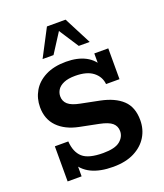

<svg xmlns="http://www.w3.org/2000/svg" viewBox="-147 -899 860 1007"><g transform="rotate(-20 282.5 -395.5)"><path d="M311 10Q238 10 189.5 -13.5Q141 -37 117 -85L137 -76V0H59V-196H134Q138 -136 171 -106Q204 -76 286 -76Q352 -76 380 -99Q408 -122 408 -154Q408 -182 388 -199.5Q368 -217 318 -227L213 -248Q139 -263 97.5 -305.5Q56 -348 56 -415Q56 -464 79.5 -504.5Q103 -545 150 -569Q197 -593 265 -593Q329 -593 373.5 -569.5Q418 -546 440 -498H420V-583H498V-411H423Q419 -453 384.5 -480Q350 -507 285 -507Q246 -507 221.5 -496.5Q197 -486 186 -469Q175 -452 175 -432Q175 -405 194.5 -387.5Q214 -370 260 -361L365 -340Q443 -324 485 -284.5Q527 -245 527 -172Q527 -121 502 -80Q477 -39 429 -14.5Q381 10 311 10ZM155 -648 235 -801H339L418 -648H357L286 -757L216 -648Z"/></g></svg>

Font: Rokkitt SemiBold
Style: Regular
Weight: 600
Designer: Vernon Adams
Foundry: Vernon Adams
Version: Version 3.103